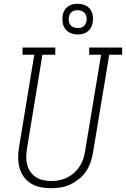

<svg xmlns="http://www.w3.org/2000/svg" viewBox="-20 -986 665 1014"><path d="M249 8Q221 8 193.5 2.5Q166 -3 143.5 -17Q121 -31 105.5 -52.5Q90 -74 83 -100Q76 -126 76 -154.5Q76 -183 81 -211L161 -697H99V-735H272V-697H204L123 -204Q119 -182 118.5 -160Q118 -138 123 -118Q128 -98 139.5 -80.5Q151 -63 168 -51.5Q185 -40 206.5 -35Q228 -30 249 -30Q271 -30 292 -34Q313 -38 333 -47.5Q353 -57 370 -72Q387 -87 399.5 -105.5Q412 -124 419 -144.5Q426 -165 429 -186L514 -697H451V-735H625V-697H557L471 -179Q467 -154 458 -128.5Q449 -103 434 -80.5Q419 -58 397 -40.5Q375 -23 350.5 -11.5Q326 0 300 4Q274 8 249 8ZM390 -804Q371 -804 353.5 -811Q336 -818 325 -832.5Q314 -847 311 -866Q308 -885 311 -905Q313 -918 320 -930.5Q327 -943 338.5 -951.5Q350 -960 363.5 -963Q377 -966 390 -966Q410 -966 427.5 -959Q445 -952 456 -937.5Q467 -923 470 -904Q473 -885 469 -865Q467 -852 460 -839.5Q453 -827 441.5 -818.5Q430 -810 416.5 -807Q403 -804 390 -804ZM390 -838Q398 -838 406 -839.5Q414 -841 420.5 -846Q427 -851 431 -858.5Q435 -866 437 -874Q439 -885 437 -896Q435 -907 428.5 -915.5Q422 -924 412 -928Q402 -932 390 -932Q383 -932 375 -930.5Q367 -929 360 -924Q353 -919 349 -911.5Q345 -904 344 -896Q342 -885 343.5 -874Q345 -863 351.5 -854.5Q358 -846 368.5 -842Q379 -838 390 -838Z"/></svg>

Font: Iosevka Slab XLtExObl
Style: Regular
Weight: 200
Width: 7
Italic angle: -9°
Monospace: yes
Designer: Belleve Invis
Foundry: Belleve Invis
Version: Version 11.1.1; ttfautohint (v1.8.3)